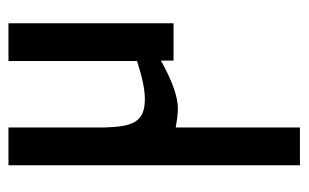

<svg xmlns="http://www.w3.org/2000/svg" viewBox="-154 -460 711 442"><g transform="rotate(-90 201.0 -238.5)"><path d="M42 -574V97H129V-189C146 -186 161 -184 173 -184C200 -184 236 -197 283 -223V-194H369V-574H282V-278C245 -266 216 -260 195 -260C143 -260 131 -285 129 -353V-574Z"/></g></svg>

Font: All Genders v4
Style: Regular
Weight: 400
Designer: Rassam Alawdi
Foundry: Rassam Art
Version: Version 3.100;FEAKit 1.0